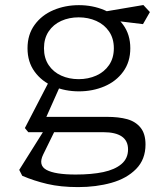

<svg xmlns="http://www.w3.org/2000/svg" viewBox="-20 -533 660 764"><path d="M68.5 166.5 56.5 143 158.5 -19.5H201.5L152 81.5Q131 124.5 165 143Q199 161.5 281 161.5Q344.5 161.5 390.8 151.8Q437 142 463.2 119.8Q489.5 97.5 489.5 61.5Q489.5 27 464.5 10Q439.5 -7 391 -7H92.5L79 -23.5L179 -216.5L221.5 -196L158 -53.5L149 -68H405.5Q452.5 -68 486 -58.8Q519.5 -49.5 539.2 -25.2Q559 -1 559 42Q559 101.5 521.5 139.5Q484 177.5 423.2 194.5Q362.5 211.5 291 211.5Q221.5 211.5 168.2 199Q115 186.5 68.5 166.5ZM89.5 -341Q89.5 -395.5 117.8 -434.2Q146 -473 192.8 -492.8Q239.5 -512.5 294 -512.5Q348.5 -512.5 395.2 -492.8Q442 -473 470.2 -434.2Q498.5 -395.5 498.5 -341Q498.5 -286.5 470.2 -247.8Q442 -209 395.2 -189.2Q348.5 -169.5 294 -169.5Q239.5 -169.5 192.8 -189.2Q146 -209 117.8 -247.8Q89.5 -286.5 89.5 -341ZM433 -341Q433 -380 414 -407.8Q395 -435.5 363 -449.8Q331 -464 293 -464Q255 -464 223.5 -449.8Q192 -435.5 173.5 -407.8Q155 -380 155 -341Q155 -302 173.5 -274.2Q192 -246.5 223.5 -232.2Q255 -218 293 -218Q331 -218 363 -232.2Q395 -246.5 414 -274.2Q433 -302 433 -341ZM420 -452.5 382 -484.5 550.5 -513 576.5 -485 549 -437Z"/></svg>

Font: Monaspace Xenon Var ExtraLight
Style: Regular
Weight: 200
Designer: Riley Cran and the Lettermatic Team
Version: Version 1.200 (Monaspace Xenon Var)